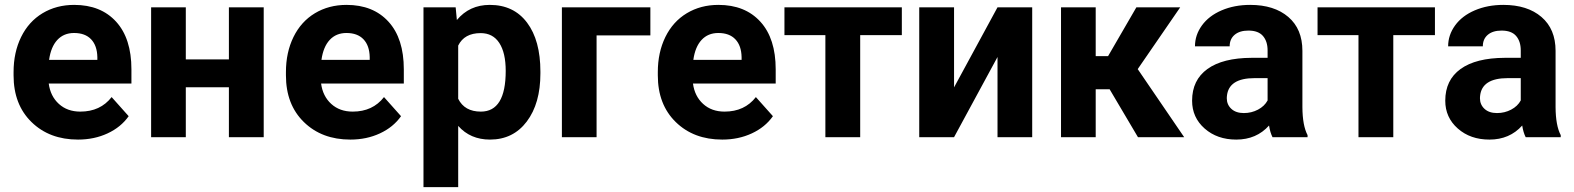

<svg xmlns="http://www.w3.org/2000/svg" viewBox="-20 -558 6402 781"><path d="M297.4 9.8Q181.2 9.8 108.2 -61.5Q35.2 -132.8 35.2 -251.5V-265.1Q35.2 -344.7 65.9 -407.5Q96.7 -470.2 153.1 -504.2Q209.5 -538.1 281.7 -538.1Q390.1 -538.1 452.4 -469.7Q514.6 -401.4 514.6 -275.9V-218.3H178.2Q185.1 -166.5 219.5 -135.3Q253.9 -104 306.6 -104Q388.2 -104 434.1 -163.1L503.4 -85.4Q471.7 -40.5 417.5 -15.4Q363.3 9.8 297.4 9.8ZM281.2 -423.8Q239.3 -423.8 213.1 -395.5Q187 -367.2 179.7 -314.5H376V-325.7Q375 -372.6 350.6 -398.2Q326.2 -423.8 281.2 -423.8Z M1052.7 0H911.1V-203.1H735.8V0H594.7V-528.3H735.8V-316.4H911.1V-528.3H1052.7Z M1405.3 9.8Q1289.1 9.8 1216.1 -61.5Q1143.1 -132.8 1143.1 -251.5V-265.1Q1143.1 -344.7 1173.8 -407.5Q1204.6 -470.2 1261 -504.2Q1317.4 -538.1 1389.6 -538.1Q1498 -538.1 1560.3 -469.7Q1622.6 -401.4 1622.6 -275.9V-218.3H1286.1Q1293 -166.5 1327.4 -135.3Q1361.8 -104 1414.6 -104Q1496.1 -104 1542 -163.1L1611.3 -85.4Q1579.6 -40.5 1525.4 -15.4Q1471.2 9.8 1405.3 9.8ZM1389.2 -423.8Q1347.2 -423.8 1321 -395.5Q1294.9 -367.2 1287.6 -314.5H1483.9V-325.7Q1482.9 -372.6 1458.5 -398.2Q1434.1 -423.8 1389.2 -423.8Z M2178.2 -259.3Q2178.2 -137.2 2122.8 -63.7Q2067.4 9.8 1973.1 9.8Q1893.1 9.8 1843.8 -45.9V203.1H1702.6V-528.3H1833.5L1838.4 -476.6Q1889.6 -538.1 1972.2 -538.1Q2069.8 -538.1 2124 -465.8Q2178.2 -393.6 2178.2 -266.6ZM2037.1 -269.5Q2037.1 -343.3 2011 -383.3Q1984.9 -423.3 1935.1 -423.3Q1868.7 -423.3 1843.8 -372.6V-156.2Q1869.6 -104 1936 -104Q2037.1 -104 2037.1 -269.5Z M2625.5 -414.1H2406.7V0H2265.6V-528.3H2625.5Z M2918 9.8Q2801.8 9.8 2728.8 -61.5Q2655.8 -132.8 2655.8 -251.5V-265.1Q2655.8 -344.7 2686.5 -407.5Q2717.3 -470.2 2773.7 -504.2Q2830.1 -538.1 2902.3 -538.1Q3010.7 -538.1 3073 -469.7Q3135.3 -401.4 3135.3 -275.9V-218.3H2798.8Q2805.7 -166.5 2840.1 -135.3Q2874.5 -104 2927.2 -104Q3008.8 -104 3054.7 -163.1L3124 -85.4Q3092.3 -40.5 3038.1 -15.4Q2983.9 9.8 2918 9.8ZM2901.9 -423.8Q2859.9 -423.8 2833.7 -395.5Q2807.6 -367.2 2800.3 -314.5H2996.6V-325.7Q2995.6 -372.6 2971.2 -398.2Q2946.8 -423.8 2901.9 -423.8Z M3648.4 -415H3479V0H3337.4V-415H3170.9V-528.3H3648.4Z M4037.6 -528.3H4178.7V0H4037.6V-326.2L3860.8 0H3719.2V-528.3H3860.8V-202.6Z M4493.7 -194.8H4437V0H4295.9V-528.3H4437V-329.6H4487.3L4602.5 -528.3H4780.8L4607.9 -276.9L4796.9 0H4608.9Z M5156.2 0Q5146.5 -19 5142.1 -47.4Q5090.8 9.8 5008.8 9.8Q4931.2 9.8 4880.1 -35.2Q4829.1 -80.1 4829.1 -148.4Q4829.1 -232.4 4891.4 -277.3Q4953.6 -322.3 5071.3 -322.8H5136.2V-353Q5136.2 -389.6 5117.4 -411.6Q5098.6 -433.6 5058.1 -433.6Q5022.5 -433.6 5002.2 -416.5Q4981.9 -399.4 4981.9 -369.6H4840.8Q4840.8 -415.5 4869.1 -454.6Q4897.5 -493.7 4949.2 -515.9Q5001 -538.1 5065.4 -538.1Q5163.1 -538.1 5220.5 -489Q5277.8 -439.9 5277.8 -351.1V-122.1Q5278.3 -46.9 5298.8 -8.3V0ZM5039.6 -98.1Q5070.8 -98.1 5097.2 -112.1Q5123.5 -126 5136.2 -149.4V-240.2H5083.5Q4977.5 -240.2 4970.7 -167L4970.2 -158.7Q4970.2 -132.3 4988.8 -115.2Q5007.3 -98.1 5039.6 -98.1Z M5816.9 -415H5647.5V0H5505.9V-415H5339.4V-528.3H5816.9Z M6186 0Q6176.3 -19 6171.9 -47.4Q6120.6 9.8 6038.6 9.8Q5960.9 9.8 5909.9 -35.2Q5858.9 -80.1 5858.9 -148.4Q5858.9 -232.4 5921.1 -277.3Q5983.4 -322.3 6101.1 -322.8H6166V-353Q6166 -389.6 6147.2 -411.6Q6128.4 -433.6 6087.9 -433.6Q6052.2 -433.6 6032 -416.5Q6011.7 -399.4 6011.7 -369.6H5870.6Q5870.6 -415.5 5898.9 -454.6Q5927.2 -493.7 5979 -515.9Q6030.8 -538.1 6095.2 -538.1Q6192.9 -538.1 6250.2 -489Q6307.6 -439.9 6307.6 -351.1V-122.1Q6308.1 -46.9 6328.6 -8.3V0ZM6069.3 -98.1Q6100.6 -98.1 6127 -112.1Q6153.3 -126 6166 -149.4V-240.2H6113.3Q6007.3 -240.2 6000.5 -167L6000 -158.7Q6000 -132.3 6018.6 -115.2Q6037.1 -98.1 6069.3 -98.1Z"/></svg>

Font: RobotoInd
Style: Bold
Weight: 700
Designer: Google
Version: Version 2.001150; 2014